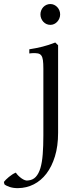

<svg xmlns="http://www.w3.org/2000/svg" viewBox="-130 -698 393 967"><path d="M172.9 -625.5Q172.9 -614.7 168.9 -605.2Q165 -595.7 158.2 -588.4Q151.4 -581.1 142.6 -576.9Q133.8 -572.8 123.5 -572.8Q113.3 -572.8 104 -576.9Q94.7 -581.1 88.1 -588.4Q81.5 -595.7 77.6 -605.2Q73.7 -614.7 73.7 -625.5Q73.7 -636.2 77.6 -645.8Q81.5 -655.3 88.1 -662.4Q94.7 -669.4 104 -673.6Q113.3 -677.7 123.5 -677.7Q133.8 -677.7 142.6 -673.6Q151.4 -669.4 158.2 -662.4Q165 -655.3 168.9 -645.8Q172.9 -636.2 172.9 -625.5ZM88.4 -16.1V-352.1Q88.4 -378.9 86.2 -394.8Q84 -410.6 77.9 -418.7Q71.8 -426.8 60.5 -429Q49.3 -431.2 31.2 -430.2L17.6 -428.7V-449.7Q52.7 -455.1 83.7 -462.9Q114.7 -470.7 148.4 -483.9L162.6 -470.2V-29.3Q162.6 38.1 146.7 89.6Q130.9 141.1 103.8 176.5Q76.7 211.9 40 230.5Q3.4 249 -38.6 249.5Q-61.5 250 -80.6 243.9Q-99.6 237.8 -107.9 230Q-108.4 228 -108.9 225.1Q-109.4 222.2 -110.4 218.3Q-106.9 213.4 -100.3 206.8Q-93.8 200.2 -85.4 193.4Q-77.1 186.5 -68.1 180.7Q-59.1 174.8 -50.3 171.4Q-44.9 179.7 -37.1 187.3Q-29.3 194.8 -21 200.7Q-12.7 206.5 -4.2 209.5Q4.4 212.4 11.2 210.9Q35.2 209 50 193.1Q64.9 177.2 73.5 148.7Q82 120.1 85.2 78.6Q88.4 37.1 88.4 -16.1Z"/></svg>

Font: Varendra
Style: Regular
Weight: 400
Designer: Jacob Thomas
Foundry: Bangla Type Foundry
Version: Version 1.008